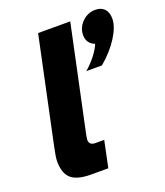

<svg xmlns="http://www.w3.org/2000/svg" viewBox="-135 -823 788 915"><g transform="rotate(-20 259.0 -365.5)"><path d="M49 -186 162 -720H325L212 -188Q211 -181 209.5 -174Q208 -167 208 -162Q208 -134 239 -134H284L256 0H169Q99 0 68.5 -26.5Q38 -53 38 -114Q38 -136 49 -186ZM395 -471H316Q345 -496 367.5 -525Q390 -554 400 -579Q382 -585 371 -600Q360 -615 360 -636Q360 -675 388.5 -703Q417 -731 455 -731Q485 -731 501.5 -713.5Q518 -696 518 -664Q518 -624 484.5 -571Q451 -518 395 -471Z"/></g></svg>

Font: Wix Madefor Text ExtraBold
Style: Italic
Weight: 800
Italic angle: -12°
Designer: Dalton Maag Ltd
Foundry: Dalton Maag Ltd
Version: Version 3.100